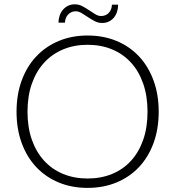

<svg xmlns="http://www.w3.org/2000/svg" viewBox="-20 -884 832 911"><path d="M733 -354Q733 -272 708.5 -205.2Q684 -138.5 639.5 -91.2Q595 -44 532.8 -18.2Q470.5 7.5 395.5 7.5Q320.5 7.5 258.5 -18.2Q196.5 -44 152 -91.2Q107.5 -138.5 83 -205.2Q58.5 -272 58.5 -354Q58.5 -435.5 83 -502.2Q107.5 -569 152 -616.2Q196.5 -663.5 258.5 -689.5Q320.5 -715.5 395.5 -715.5Q470.5 -715.5 532.8 -689.8Q595 -664 639.5 -616.5Q684 -569 708.5 -502.2Q733 -435.5 733 -354ZM680 -354Q680 -428 659.5 -487Q639 -546 601.5 -587Q564 -628 511.5 -649.8Q459 -671.5 395.5 -671.5Q332.5 -671.5 280 -649.8Q227.5 -628 189.8 -587Q152 -546 131.2 -487Q110.5 -428 110.5 -354Q110.5 -279.5 131.2 -220.8Q152 -162 189.8 -121Q227.5 -80 280 -58.5Q332.5 -37 395.5 -37Q459 -37 511.5 -58.5Q564 -80 601.5 -121Q639 -162 659.5 -220.8Q680 -279.5 680 -354ZM460 -808Q472 -808 481.5 -812.5Q491 -817 497.5 -824.5Q504 -832 507.5 -841.8Q511 -851.5 511 -862H540.5Q540.5 -844.5 535.5 -828.8Q530.5 -813 520.8 -801Q511 -789 497 -782Q483 -775 464.5 -775Q445.5 -775 429 -783.8Q412.5 -792.5 397.2 -802.8Q382 -813 367.5 -821.8Q353 -830.5 339 -830.5Q327.5 -830.5 318.2 -826Q309 -821.5 302.2 -814Q295.5 -806.5 292 -796.8Q288.5 -787 288 -776.5H257.5Q257.5 -793.5 262.8 -809.2Q268 -825 278 -837Q288 -849 302.2 -856.2Q316.5 -863.5 334.5 -863.5Q354 -863.5 370.5 -854.8Q387 -846 402.2 -835.8Q417.5 -825.5 431.5 -816.8Q445.5 -808 460 -808Z"/></svg>

Font: LatoLatin Light
Style: Regular
Weight: 300
Designer: Lukasz Dziedzic with Adam Twardoch and Botio Nikoltchev
Foundry: tyPoland Lukasz Dziedzic
Version: Version 2.015; 2015-08-06; http://www.latofonts.com/